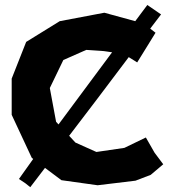

<svg xmlns="http://www.w3.org/2000/svg" viewBox="-20 -738 685 777"><path d="M216.8 -234.4 207 -245.1 181.6 -381.8 236.3 -495.1 329.1 -536.1 400.4 -531.2 433.6 -526.4ZM609.4 -605.5 587.9 -622.1 631.8 -679.7 576.2 -717.8 527.3 -652.3 402.3 -686.5 221.7 -652.3 85.9 -568.4 27.3 -419.9V-273.4L108.4 -99.6L114.3 -94.7L56.6 -13.7L83 3.9L102.5 19.5L162.1 -58.6L228.5 -8.8L375 11.7L528.3 -6.8L589.8 -30.3L640.6 -73.2L605.5 -120.1L570.3 -181.6L483.4 -139.6L370.1 -123L285.2 -161.1L259.8 -188.5L372.1 -335.9L501 -506.8L535.2 -485.4L578.1 -554.7Z"/></svg>

Font: MaokenAssortedSans-TC
Style: Regular
Weight: 500
Version: Version 0.83